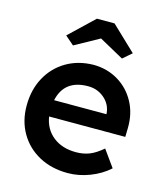

<svg xmlns="http://www.w3.org/2000/svg" viewBox="-115 -850 815 947"><g transform="rotate(15 293.0 -376.5)"><path d="M319 10Q236 10 172.5 -24.5Q109 -59 73.5 -120Q38 -181 38 -259Q38 -341 72.5 -404Q107 -467 167.5 -502.5Q228 -538 307 -539Q377 -538 432.5 -504.5Q488 -471 519.5 -412.5Q551 -354 549 -279L548 -236H159Q169 -173 215 -136.5Q261 -100 332 -100Q369 -100 400 -112Q431 -124 467 -155L528 -70Q487 -33 431 -11.5Q375 10 319 10ZM307 -430Q186 -430 162 -320H429V-325Q425 -370 390 -400Q355 -430 307 -430ZM182 -605 137 -644 262 -763H352L477 -644L432 -605L307 -674Z"/></g></svg>

Font: Lexend Deca Medium
Style: Regular
Weight: 500
Designer: Bonnie Shaver-Troup, Thomas Jockin
Foundry: Lexend
Version: Version 1.008; ttfautohint (v1.8.4.7-5d5b)